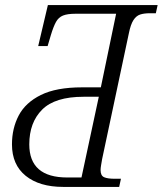

<svg xmlns="http://www.w3.org/2000/svg" viewBox="-20 -734 639 754"><path d="M228 0Q135 0 81 -43.5Q27 -87 27 -167Q27 -230 53.5 -280.5Q80 -331 140.5 -361Q201 -391 302 -391H376L436 -680H276Q245 -680 227.5 -673Q210 -666 200 -648Q190 -630 180 -597L167 -553H130L168 -714H599L592 -682H569Q546 -682 530.5 -677Q515 -672 504 -655Q493 -638 486 -603L381 -109Q379 -97 377 -85.5Q375 -74 375 -66Q375 -44 389 -38Q403 -32 430 -32H455L448 0ZM244 -37H300L368 -354H308Q196 -354 145.5 -303.5Q95 -253 95 -167Q95 -37 244 -37Z"/></svg>

Font: Noto Serif SemiCondensed Light
Style: Italic
Weight: 300
Width: 4
Italic angle: -12°
Designer: Monotype Design Team
Foundry: Monotype Imaging Inc.
Version: Version 2.013; ttfautohint (v1.8.4.7-5d5b)